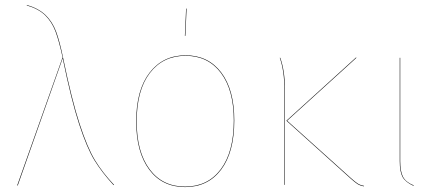

<svg xmlns="http://www.w3.org/2000/svg" viewBox="-20 -752 1778 781"><path d="M237 -515Q272 -345 304 -247.5Q336 -150 366.5 -100Q397 -50 444 0L442 1Q395 -50 364.5 -99.5Q334 -149 302 -246.5Q270 -344 235 -515L52 3L50 2L234 -517H235Q220 -586 205.5 -624.5Q191 -663 164 -689.5Q137 -716 89 -730V-732Q137 -718 165 -691Q193 -664 208 -624Q223 -584 237 -515Z M933 -262Q933 -133 879.5 -62Q826 9 733 9Q640 9 587 -62Q534 -133 534 -258Q534 -386 588.5 -456.5Q643 -527 735 -527Q827 -527 880 -457Q933 -387 933 -262ZM536 -258Q536 -134 588.5 -63.5Q641 7 733 7Q825 7 878 -63.5Q931 -134 931 -262Q931 -386 878.5 -455.5Q826 -525 735 -525Q643 -525 589.5 -455Q536 -385 536 -258ZM739 -717 734 -606H732L737 -717Z M1148 -261 1407 -28Q1425 -12 1435 -5.5Q1445 1 1461 4L1460 6Q1444 3 1434 -3.5Q1424 -10 1406 -26L1145 -261L1428 -518L1430 -517ZM1139 -390V0H1137V-385Q1137 -463 1118 -517H1120Q1139 -463 1139 -390Z M1608 -97Q1608 -54 1619.5 -32.5Q1631 -11 1663 2L1662 4Q1629 -11 1617.5 -32Q1606 -53 1606 -97V-517H1608Z"/></svg>

Font: FiraGO Two
Style: Regular
Weight: 100
Designer: bBox Type
Foundry: bBox Type GmbH
Version: Version 1.001